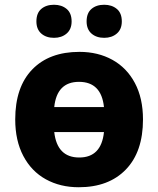

<svg xmlns="http://www.w3.org/2000/svg" viewBox="-20 -777 665 807"><path d="M311 10Q233 10 172.5 -23.5Q112 -57 78 -121.5Q44 -186 44 -275Q44 -411 115.5 -485Q187 -559 314 -559Q392 -559 452.5 -525.5Q513 -492 547 -428Q581 -364 581 -275Q581 -139 509 -64.5Q437 10 311 10ZM208 -327H417Q406 -433 312 -433Q219 -433 208 -327ZM417 -222H208Q220 -115 313 -115Q406 -115 417 -222ZM207 -757Q239 -757 260 -739.5Q281 -722 281 -687Q281 -654 260 -636Q239 -618 207 -618Q174 -618 153.5 -636Q133 -654 133 -687Q133 -722 153.5 -739.5Q174 -757 207 -757ZM418 -757Q450 -757 471 -739.5Q492 -722 492 -687Q492 -654 471 -636Q450 -618 418 -618Q385 -618 364.5 -636Q344 -654 344 -687Q344 -722 364.5 -739.5Q385 -757 418 -757Z"/></svg>

Font: Noto Sans UI ExtraBold
Style: Regular
Weight: 800
Designer: Monotype Design Team
Foundry: Monotype Imaging Inc.
Version: Version 1.001